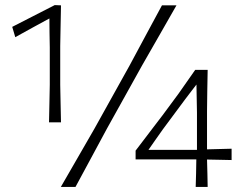

<svg xmlns="http://www.w3.org/2000/svg" viewBox="-20 -734 951 754"><path d="M172.5 -253.5Q173.5 -291 174 -325.5Q174.5 -360 175.5 -401V-547.5Q175 -576 174.5 -604.5Q174 -633 174 -661.5Q143.5 -645 110.2 -626.8Q77 -608.5 40 -588L28 -628.5Q69 -649.5 111 -671Q153 -692.5 195 -714L219.5 -713Q218.5 -675.5 218 -635.2Q217.5 -595 216.5 -553V-401Q217.5 -360 218 -325.5Q218.5 -291 219.5 -253.5ZM219 0Q250.5 -55 281 -107.5Q311.5 -160 351 -229L489 -477Q527 -548 556 -601.8Q585 -655.5 616 -713H673Q640 -655.5 609.5 -601.8Q579 -548 538 -477L400 -229Q363.5 -161 334.8 -108Q306 -55 276.5 0ZM748.5 0Q749.5 -27.5 750 -52Q750.5 -76.5 751 -108H512.5V-142.5Q525 -159 543.8 -183.5Q562.5 -208 582.2 -234Q602 -260 618.5 -281.5L681 -366Q697 -389 713.8 -412.8Q730.5 -436.5 746.5 -459.5H795.5Q794.5 -417 794 -377Q793.5 -337 793 -297V-147.5Q817 -148 843.5 -148.8Q870 -149.5 889.5 -150V-105.5Q870 -106 843.8 -106.5Q817.5 -107 793 -107.5Q794 -76.5 794.5 -52Q795 -27.5 795.5 0ZM619.5 -226Q604 -204 590.2 -184.5Q576.5 -165 563 -145.5H753.5V-292Q753 -319.5 752.5 -347Q752 -374.5 751.5 -402Q740.5 -387.5 729 -372.8Q717.5 -358 706 -342.5Z"/></svg>

Font: Commissioner Loud ExtraLight
Style: Regular
Weight: 200
Designer: Kostas Bartsokas
Foundry: Kostas Bartsokas
Version: Version 1.000; ttfautohint (v1.8.3)